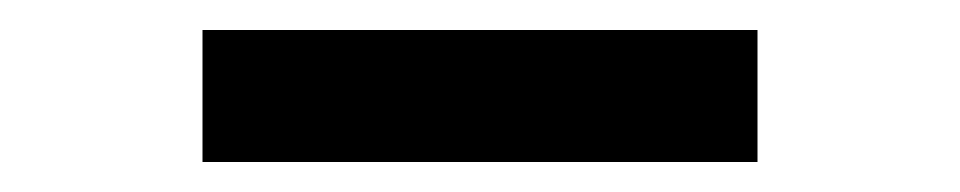

<svg xmlns="http://www.w3.org/2000/svg" viewBox="-20 -743 640 128"><path d="M115 -723H485V-635H115Z"/></svg>

Font: mBank
Style: Bold
Weight: 700
Designer: Julieta Ulanovsky
Foundry: Julieta Ulanovsky
Version: Version 7.200